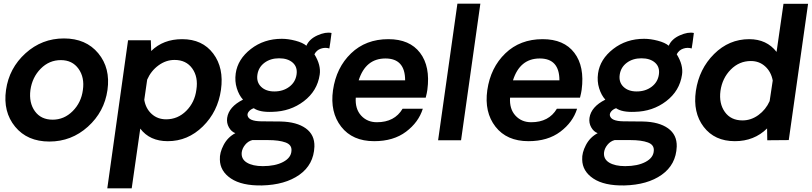

<svg xmlns="http://www.w3.org/2000/svg" viewBox="-20 -770 4456 1054"><path d="M462.5 -74.5Q372 7 251 7Q130 7 63 -74.5Q-4 -156 13 -276Q30 -396 120 -477.5Q210 -559 331 -559Q452 -559 519.5 -477.5Q587 -396 570 -276Q553 -156 462.5 -74.5ZM269 -113Q332 -113 379 -160Q426 -207 435 -276Q445 -345 411 -392.5Q377 -440 314 -440Q250 -440 203.5 -393Q157 -346 147 -276Q138 -206 171.5 -159.5Q205 -113 269 -113Z M980 -555Q1091 -555 1150.5 -476Q1210 -397 1193 -277Q1176 -157 1093.5 -76Q1011 5 901 5Q802 5 750 -64L703 264H569L683 -549H808L810 -490Q876 -555 980 -555ZM892 -115Q956 -115 1002.5 -161.5Q1049 -208 1058 -277Q1069 -347 1035.5 -394Q1002 -441 938 -441Q891 -441 850 -411Q809 -381 788 -333L772 -222Q780 -174 812.5 -144.5Q845 -115 892 -115Z M1418 248Q1308 250 1248 210Q1188 170 1187 106Q1185 69 1207.5 26Q1230 -17 1272 -39Q1250 -47 1236.5 -71Q1223 -95 1227 -123Q1236 -184 1314 -223Q1292 -247 1280 -285.5Q1268 -324 1274 -367Q1285 -445 1357 -501Q1429 -557 1527 -557Q1562 -557 1602 -546.5Q1642 -536 1662 -519Q1678 -556 1723 -576Q1768 -596 1800 -589Q1792 -525 1788 -504Q1765 -511 1741.5 -503Q1718 -495 1706 -472Q1743 -412 1735 -360Q1722 -271 1648 -214.5Q1574 -158 1475 -156Q1406 -153 1373 -176Q1356 -170 1346.5 -158.5Q1337 -147 1339 -136Q1345 -105 1413 -104L1521 -103Q1609 -101 1658.5 -65.5Q1708 -30 1706 35Q1702 134 1623.5 189.5Q1545 245 1418 248ZM1608 -361Q1614 -402 1587 -426Q1560 -450 1512 -450Q1465 -450 1432 -425.5Q1399 -401 1393 -360Q1387 -319 1413.5 -293.5Q1440 -268 1486 -268Q1534 -268 1568 -293.5Q1602 -319 1608 -361ZM1580 58Q1583 25 1547.5 12Q1512 -1 1451 -1H1365Q1342 5 1326 24.5Q1310 44 1307 66Q1303 103 1335 122.5Q1367 142 1423 142Q1491 142 1534.5 119Q1578 96 1580 58Z M2326 -277Q2324 -261 2317 -234H1933Q1929 -172 1962.5 -135.5Q1996 -99 2049 -99Q2146 -99 2190 -173H2301Q2278 -99 2209 -47Q2140 5 2034 5Q1915 5 1853 -74.5Q1791 -154 1808 -275Q1826 -399 1907 -477Q1988 -555 2112 -555Q2229 -555 2286 -480Q2343 -405 2326 -277ZM2096 -449Q1987 -449 1949 -329H2204Q2204 -449 2096 -449Z M2385 0 2491 -750H2617L2511 0Z M3173 -277Q3171 -261 3164 -234H2780Q2776 -172 2809.5 -135.5Q2843 -99 2896 -99Q2993 -99 3037 -173H3148Q3125 -99 3056 -47Q2987 5 2881 5Q2762 5 2700 -74.5Q2638 -154 2655 -275Q2673 -399 2754 -477Q2835 -555 2959 -555Q3076 -555 3133 -480Q3190 -405 3173 -277ZM2943 -449Q2834 -449 2796 -329H3051Q3051 -449 2943 -449Z M3407 248Q3297 250 3237 210Q3177 170 3176 106Q3174 69 3196.5 26Q3219 -17 3261 -39Q3239 -47 3225.5 -71Q3212 -95 3216 -123Q3225 -184 3303 -223Q3281 -247 3269 -285.5Q3257 -324 3263 -367Q3274 -445 3346 -501Q3418 -557 3516 -557Q3551 -557 3591 -546.5Q3631 -536 3651 -519Q3667 -556 3712 -576Q3757 -596 3789 -589Q3781 -525 3777 -504Q3754 -511 3730.5 -503Q3707 -495 3695 -472Q3732 -412 3724 -360Q3711 -271 3637 -214.5Q3563 -158 3464 -156Q3395 -153 3362 -176Q3345 -170 3335.5 -158.5Q3326 -147 3328 -136Q3334 -105 3402 -104L3510 -103Q3598 -101 3647.5 -65.5Q3697 -30 3695 35Q3691 134 3612.5 189.5Q3534 245 3407 248ZM3597 -361Q3603 -402 3576 -426Q3549 -450 3501 -450Q3454 -450 3421 -425.5Q3388 -401 3382 -360Q3376 -319 3402.5 -293.5Q3429 -268 3475 -268Q3523 -268 3557 -293.5Q3591 -319 3597 -361ZM3569 58Q3572 25 3536.5 12Q3501 -1 3440 -1H3354Q3331 5 3315 24.5Q3299 44 3296 66Q3292 103 3324 122.5Q3356 142 3412 142Q3480 142 3523.5 119Q3567 96 3569 58Z M4416 -749 4310 -1 4192 0 4191 -65Q4120 5 4014 5Q3903 5 3843 -73.5Q3783 -152 3800 -271Q3818 -392 3900 -473.5Q3982 -555 4093 -555Q4189 -555 4243 -485L4281 -749ZM4056 -109Q4103 -109 4143.5 -138.5Q4184 -168 4205 -215L4222 -328Q4213 -376 4180.5 -405.5Q4148 -435 4102 -435Q4038 -435 3991.5 -388Q3945 -341 3935 -271Q3926 -202 3959 -155.5Q3992 -109 4056 -109Z"/></svg>

Font: Oakes Grotesk
Style: Bold Italic
Weight: 600
Italic angle: -8°
Designer: Samuel Oakes
Foundry: Samuel Oakes
Version: Version 1.000;PS 001.000;hotconv 1.0.88;makeotf.lib2.5.64775